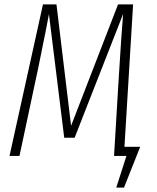

<svg xmlns="http://www.w3.org/2000/svg" viewBox="-20 -704 710 867"><path d="M613 -41 540 143H505L551 0H495L515 -333Q529 -563 536 -641L317 -82H270L201 -640Q195 -604 152 -394L140 -338L68 0H23L174 -684H235L301 -136L513 -684H581L542 -41Z"/></svg>

Font: Fira Sans Extra Condensed ExtraLight
Style: Italic
Weight: 275
Width: 3
Italic angle: -8°
Designer: Carrois Corporate & Edenspiekermann AG
Foundry: Carrois Corporate GbR & Edenspiekermann AG
Version: Version 4.203